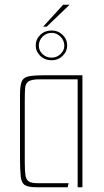

<svg xmlns="http://www.w3.org/2000/svg" viewBox="-20 -786 436 806"><path d="M133 0Q99 0 84.5 -9Q70 -18 67 -45Q64 -72 64 -125V-387Q64 -426 71 -443.5Q78 -461 100 -465.5Q122 -470 167 -470H326V0H306V-453H147Q113 -453 100 -444.5Q87 -436 85.5 -416.5Q84 -397 84 -362V-103Q84 -68 87 -49.5Q90 -31 101.5 -24Q113 -17 138 -17H268L264 0ZM197 -533Q168 -533 149 -551.5Q130 -570 130 -595Q130 -621 149 -639.5Q168 -658 197 -658Q224 -658 243 -639.5Q262 -621 262 -595Q262 -570 243 -551.5Q224 -533 197 -533ZM197 -544Q218 -544 234 -559Q250 -574 250 -594Q250 -616 234 -632Q218 -648 197 -648Q174 -648 158.5 -632Q143 -616 143 -594Q143 -574 158.5 -559Q174 -544 197 -544ZM161 -674 245 -766H272L176 -674Z"/></svg>

Font: Smooch Sans Thin
Style: Regular
Weight: 100
Designer: Robert E. Leuschke
Foundry: Robert E. Leuschke
Version: Version 1.010